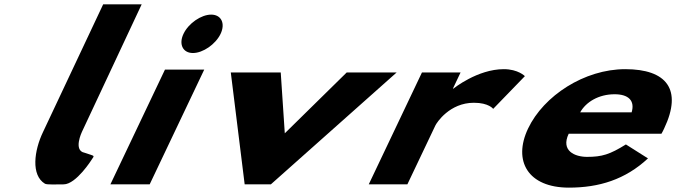

<svg xmlns="http://www.w3.org/2000/svg" viewBox="-20 -845 3099 880"><path d="M452.8 -825 177.2 -240C136.1 -154.6 121.5 -41.6 186 -3C194.9 2.3 239.6 0 271.7 0C329.6 -0.3 401.3 -115 401.3 -115C413.2 -134 417 -128 367.4 -145C314.7 -154.7 355.2 -240 355.2 -240L629.3 -825Z M486 0H666L916.1 -526H736.1ZM821.1 -690C798.2 -642 818.2 -602 864.2 -602C910.2 -602 968.2 -642 991.1 -690C1013.9 -738 993.9 -778 947.9 -778C901.9 -778 843.9 -738 821.1 -690Z M1266.7 -513H1037.8L1101.4 0H1221.4L1798.1 -513H1569.2L1285.3 -234Z M1670.1 0H1847.1L1975.5 -270C1981.7 -283 2040.7 -374 2152 -374C2220.7 -374 2240.4 -346 2240.4 -346L2385.7 -496C2385.7 -496 2354.9 -528 2288.9 -528C2168.4 -528 2058.3 -439 2058.3 -439H2055.9L2091 -513H1914Z M3011.6 -232C3015.4 -238 3020.7 -249 3024 -256C3109.6 -436 3034.3 -528 2845.8 -528C2658.2 -528 2471.7 -406 2400.4 -256C2329.6 -107 2400.1 15 2587.6 15C2725.5 15 2845.7 -22 2949.9 -119L2848.7 -183C2774.8 -137 2739.3 -126 2670.4 -126C2615.9 -126 2548.9 -153 2586.5 -232ZM2639.1 -330C2665.1 -377 2723.3 -413 2797.1 -413C2860.1 -413 2891 -384 2875 -330Z"/></svg>

Font: Hussar
Style: BdSuprExtOblFive
Weight: 700
Foundry: Cannot Into Space Fonts
Version: Version 2.00